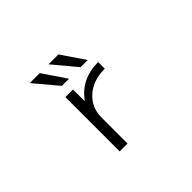

<svg xmlns="http://www.w3.org/2000/svg" viewBox="-149 -1028 1299 1299"><g transform="rotate(-45 500.0 -378.5)"><path d="M348.6 -519.5H420.9L421.9 -409.2H423.8Q511.7 -530.3 672.9 -530.3V-466.8Q561.5 -466.8 492.7 -405.8Q423.8 -344.7 423.8 -248V0H348.6ZM385.7 -589.8 245.1 -756.8H340.8L454.1 -589.8ZM564.5 -589.8 424.8 -756.8H519.5L632.8 -589.8Z"/></g></svg>

Font: GenEi Gothic M SemiLight
Style: Regular
Weight: 350
Designer: o_tamon (Modified); [Source Han Sans]
Ryoko NISHIZUKA  (kana & ideographs); Paul D. Hunt (Latin, Greek & Cyrillic); Wenl
Version: Version 1.1a;Original Version 1.004